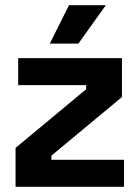

<svg xmlns="http://www.w3.org/2000/svg" viewBox="-20 -720 534 740"><path d="M40 0V-150L312 -376V-392H50V-496H450V-346L178 -120V-104H458V0ZM172 -552 246 -700H388L282 -552Z"/></svg>

Font: Space Grotesk Frontify
Style: Bold
Weight: 700
Designer: Florian Karsten
Version: Version 2.000